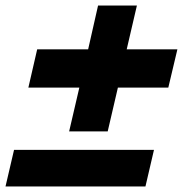

<svg xmlns="http://www.w3.org/2000/svg" viewBox="-30 -677 664 697"><path d="M614 -498 581 -359H398L361 -200H221L258 -359H73L105 -498H290L326 -657H467L430 -498ZM529 -133 498 0H-10L21 -133Z"/></svg>

Font: Prodigy Sans ExtraBold
Style: Italic
Weight: 800
Italic angle: -13°
Designer: Wei Huang
Foundry: Wei Huang
Version: Version 1.003; ttfautohint (v1.8.3)